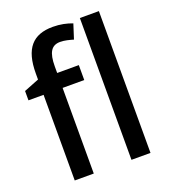

<svg xmlns="http://www.w3.org/2000/svg" viewBox="-139 -866 854 967"><g transform="rotate(-20 288.0 -382.5)"><path d="M313 -459V-539H197V-574C197 -648 217 -681 264 -681C289 -681 313 -674 334 -668L359 -746C330 -757 296 -765 255 -765C148 -765 95 -707 95 -573V-541L14 -509V-459H95V0H197V-459ZM501 0V-760H399V0Z"/></g></svg>

Font: Noto Sans SemiCondensed Medium
Style: Regular
Weight: 500
Width: 4
Designer: Monotype Design Team
Foundry: Monotype Imaging Inc.
Version: Version 2.013